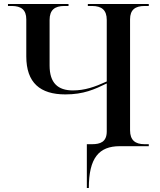

<svg xmlns="http://www.w3.org/2000/svg" viewBox="-20 -734 803 964"><path d="M416 210H426C426 59 477 0 581 0H727V-10H706C659 -10 633 -30 633 -80V-637C633 -685 659 -704 706 -704H727V-714H421V-704H442C490 -704 516 -684 516 -634V-325C455 -297 405 -280 346 -280C271 -280 229 -317 229 -405V-634C229 -684 255 -704 303 -704H324V-714H20V-704H39C86 -704 112 -685 112 -637V-451C112 -318 182 -260 308 -260C400 -260 454 -285 516 -315V-74C516 -21 483 -10 442 -10H416Z"/></svg>

Font: Noto Serif Display Medium
Style: Regular
Weight: 500
Designer: Monotype Design Team
Foundry: Monotype Imaging Inc.
Version: Version 2.009